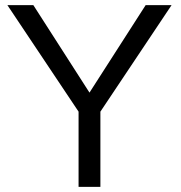

<svg xmlns="http://www.w3.org/2000/svg" viewBox="-20 -728 707 748"><path d="M648.4 -708 371.1 -293V0H286.1V-293L8.8 -708H109.9L328.6 -367.2L547.4 -708Z"/></svg>

Font: Saysettha OT
Style: Regular
Weight: 400
Designer: John M. Durdin and Silvain Dupertuis
Foundry: Lao Script for Windows
Version: Version 2.000